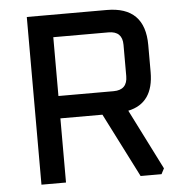

<svg xmlns="http://www.w3.org/2000/svg" viewBox="-51 -738 743 787"><g transform="rotate(-5 321.0 -345.0)"><path d="M88 0V-690H417Q574 -690 574 -532V-421Q574 -293 469 -271L594 -23L582 0H496L362 -264H189V0ZM189 -356H416Q473 -356 473 -413V-542Q473 -598 416 -598H189Z"/></g></svg>

Font: Oxanium ExtraLight Medium
Style: Regular
Weight: 500
Version: Version 2.000